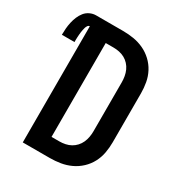

<svg xmlns="http://www.w3.org/2000/svg" viewBox="-216 -848 891 962"><g transform="rotate(30 229.5 -367.5)"><path d="M59 0V-672Q52 -672 47.5 -665.5Q43 -659 41 -652Q39 -645 37.5 -638Q36 -631 35 -623.5Q34 -616 33.5 -609Q33 -602 32.5 -594.5Q32 -587 32 -579.5Q32 -572 32 -565H-41Q-41 -583 -39.5 -601.5Q-38 -620 -34 -638Q-30 -656 -23 -673Q-16 -690 -4.5 -704.5Q7 -719 24 -727Q41 -735 59 -735H215Q246 -735 276.5 -730Q307 -725 335 -712Q363 -699 386 -677.5Q409 -656 423.5 -628.5Q438 -601 443.5 -570.5Q449 -540 449 -509V-226Q449 -195 443.5 -164.5Q438 -134 423.5 -106.5Q409 -79 386 -57.5Q363 -36 335 -23Q307 -10 276.5 -5Q246 0 215 0ZM170 -96H215Q232 -96 249 -99.5Q266 -103 280.5 -111Q295 -119 306.5 -131.5Q318 -144 325 -159.5Q332 -175 335 -192Q338 -209 338 -226V-509Q338 -526 335 -543Q332 -560 325 -575.5Q318 -591 306.5 -603.5Q295 -616 280.5 -624Q266 -632 249 -635.5Q232 -639 215 -639H170Z"/></g></svg>

Font: Iosevka SS18
Style: Bold
Weight: 700
Monospace: yes
Designer: Belleve Invis
Foundry: Belleve Invis
Version: Version 25.1.1; ttfautohint (v1.8.4)